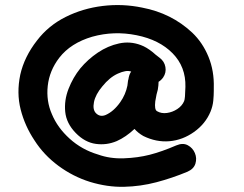

<svg xmlns="http://www.w3.org/2000/svg" viewBox="-20 -737 962 758"><path d="M335 -19Q404 2 469.5 0.5Q535 -1 597.5 -17.5Q660 -34 720 -59Q745 -70 751.5 -91Q758 -112 749.5 -132.5Q741 -153 721.5 -163.5Q702 -174 676 -163Q618 -138 571 -126Q524 -114 469 -112Q414 -110 367 -127Q303 -146 255 -189.5Q207 -233 185 -286Q162 -338 168.5 -398Q175 -458 214 -509Q259 -567 344 -592Q430 -616 519 -598Q609 -580 661.5 -526.5Q714 -473 712 -394Q711 -347 707 -338Q699 -319 680 -306.5Q661 -294 639 -291Q617 -288 600 -298Q589 -304 593 -337L598 -364Q602 -380 603 -383Q606 -401 606 -413V-414Q616 -420 624 -431Q637 -450 633 -472.5Q629 -495 610 -509Q604 -513 594.5 -521Q585 -529 583 -531Q558 -551 536 -559Q494 -575 450 -565.5Q406 -556 366.5 -529.5Q327 -503 297 -467Q268 -431 250.5 -386Q233 -341 237.5 -295.5Q242 -250 279 -212Q315 -175 358 -169Q401 -163 441 -180Q477 -196 511 -228Q525 -212 546 -200Q597 -175 649 -179.5Q701 -184 746 -216Q791 -248 811 -296Q820 -318 822 -339.5Q824 -361 824 -378V-390Q826 -457 803 -513Q780 -569 739 -608Q657 -685 541 -707Q464 -723 385.5 -713.5Q307 -704 239 -670Q171 -636 126 -577Q76 -513 60 -442Q45 -370 61.5 -305Q78 -240 116 -183Q153 -125 210.5 -82.5Q268 -40 335 -19ZM397 -283Q375 -274 359 -290Q345 -304 351 -334Q357 -364 384 -396Q413 -432 445.5 -446.5Q478 -461 496 -455Q497 -454 498 -454Q497 -452 495 -450Q489 -439 487 -424Q486 -423 485 -415Q484 -406 483 -399Q476 -364 455 -334Q429 -297 397 -283Z"/></svg>

Font: Balsamiq Sans
Style: Bold
Weight: 700
Designer: Michael Angeles
Foundry: Balsamiq SRL
Version: Version 1.020; ttfautohint (v1.8.4.7-5d5b);gftools[0.9.26]